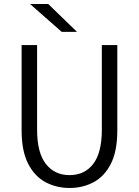

<svg xmlns="http://www.w3.org/2000/svg" viewBox="-20 -924 690 955"><path d="M326 11Q260.5 11 206.2 -18Q152 -47 119.8 -110Q87.5 -173 87.5 -276V-700H164.5V-279.5Q164.5 -164.5 208 -108.8Q251.5 -53 326 -53Q401 -53 443.8 -108.8Q486.5 -164.5 486.5 -279.5V-700H563.5V-276Q563.5 -173 531.8 -110Q500 -47 446 -18Q392 11 326 11ZM287 -765.5 129.5 -904H220L363 -765.5Z"/></svg>

Font: Trispace Light
Style: Regular
Weight: 300
Designer: Tyler Finck
Foundry: Etcetera Type Company
Version: Version 1.210; ttfautohint (v1.8.3)